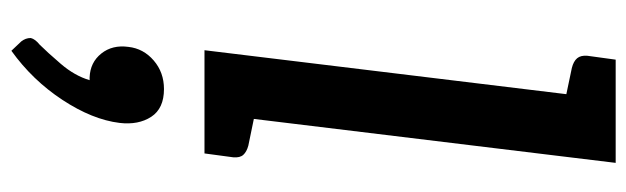

<svg xmlns="http://www.w3.org/2000/svg" viewBox="-412 -370 1129 346"><g transform="rotate(90 153.0 -196.5)"><path d="M70 0 160 -741H273L183 0ZM156 0 179 -92 242 -79Q253 -76 258.5 -70Q264 -64 263 -52L256 0ZM187 -741 164 -649 102 -662Q90 -665 84.5 -671.5Q79 -678 80 -690L87 -741ZM71 348 54 330Q51 326 49.5 322Q48 318 48 313Q50 305 60 297Q73 284 94.5 259Q116 234 124 207Q123 207 121.5 207Q120 207 119 207Q92 206 76 186Q60 166 64 137Q67 110 88.5 91.5Q110 73 140 73Q175 73 190 96Q205 119 201 153Q195 202 159.5 256Q124 310 71 348Z"/></g></svg>

Font: Aleo SemiBold
Style: Italic
Weight: 600
Italic angle: -7°
Designer: Alessio Laiso
Foundry: Alessio Laiso
Version: Version 2.001;gftools[0.9.29]